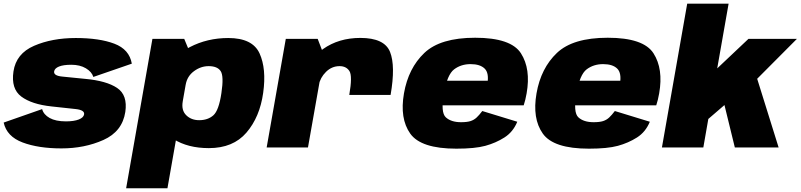

<svg xmlns="http://www.w3.org/2000/svg" viewBox="-23 -805 4370 1048"><path d="M312.5 5Q438.5 5 541.5 -41Q644.5 -87 661 -194Q674.5 -286 616.2 -325Q558 -364 442 -374.5Q365.5 -382.5 317.2 -387Q269 -391.5 272.5 -415Q275 -432 299 -441.8Q323 -451.5 366 -451.5Q413.5 -451.5 445.8 -432.2Q478 -413 486.5 -385L696.5 -457.5Q683 -535.5 601.2 -566.5Q519.5 -597.5 390.5 -597.5Q261 -597.5 163 -555Q65 -512.5 50.5 -415Q36.5 -320.5 93.2 -278Q150 -235.5 258.5 -224Q339 -215 389.5 -209.8Q440 -204.5 436 -180.5Q433 -163 406.8 -152.8Q380.5 -142.5 337 -142.5Q281 -142.5 248 -161Q215 -179.5 207 -209.5L-3 -136Q14 -60 100.2 -27.5Q186.5 5 312.5 5Z M665.5 222.5H891L1019 -505L982.5 -593H809ZM1117 3.5Q1249.5 3.5 1322.2 -81.2Q1395 -166 1413.5 -298Q1432 -429.5 1393.8 -513.5Q1355.5 -597.5 1223 -597.5Q1108.5 -597.5 1013 -547.8Q917.5 -498 905.5 -432L990.5 -342.5Q998.5 -389 1035.8 -416.5Q1073 -444 1116 -444Q1163.5 -444 1181.5 -416.8Q1199.5 -389.5 1185.5 -297Q1171.5 -202 1141.5 -175.5Q1111.5 -149 1064 -149Q1021 -149 993.5 -176Q966 -203 974.5 -251.5L858 -161Q846 -95 924.2 -45.8Q1002.5 3.5 1117 3.5Z M1883.5 -287H2109Q2136.5 -445 2106 -521.5Q2075.5 -598 1944 -598Q1826 -598 1740.5 -537.5Q1655 -477 1639 -386.5L1717 -340Q1724.5 -381 1756.2 -412.5Q1788 -444 1830.5 -444Q1867 -444 1884.2 -417.2Q1901.5 -390.5 1883.5 -287ZM1432.5 0H1658L1746.5 -500.5L1711 -593H1537Z M2468 6.5 2493.5 -138Q2439.5 -138 2410.5 -164.5Q2381.5 -191 2400 -295.5Q2418 -398 2455.8 -426.5Q2493.5 -455 2545.5 -455Q2597.5 -455 2622.5 -430.5Q2647.5 -406 2637 -346L2646.5 -364.5H2393L2369.5 -230H2835.5Q2845 -258.5 2851.5 -295.5Q2875 -429 2820.5 -514Q2766 -599 2570.5 -599Q2380.5 -599 2293.2 -516Q2206 -433 2182 -295.5Q2158 -158 2216.2 -75.8Q2274.5 6.5 2468 6.5ZM2493.5 -138 2468 6.5Q2569 6.5 2626 -9Q2683 -24.5 2730.2 -54.5Q2777.5 -84.5 2800.5 -140.5L2609.5 -199Q2593 -177 2578.5 -163.5Q2564 -150 2545 -144Q2526 -138 2493.5 -138Z M3191.5 6.5 3217 -138Q3163 -138 3134 -164.5Q3105 -191 3123.5 -295.5Q3141.5 -398 3179.2 -426.5Q3217 -455 3269 -455Q3321 -455 3346 -430.5Q3371 -406 3360.5 -346L3370 -364.5H3116.5L3093 -230H3559Q3568.5 -258.5 3575 -295.5Q3598.5 -429 3544 -514Q3489.5 -599 3294 -599Q3104 -599 3016.8 -516Q2929.5 -433 2905.5 -295.5Q2881.5 -158 2939.8 -75.8Q2998 6.5 3191.5 6.5ZM3217 -138 3191.5 6.5Q3292.5 6.5 3349.5 -9Q3406.5 -24.5 3453.8 -54.5Q3501 -84.5 3524 -140.5L3333 -199Q3316.5 -177 3302 -163.5Q3287.5 -150 3268.5 -144Q3249.5 -138 3217 -138Z M3590 0H3816L3858.5 -243L3828.5 -143L3973 -267.5L3924.5 -259.5L3988 0H4227L4106.5 -386L4087 -352L4327 -593H4062.5L3836 -379L3877 -347.5L3954 -785H3728Z"/></svg>

Font: Anybody UltraCondensed Thin Black
Style: Italic
Weight: 900
Italic angle: -10°
Version: Version 1.111